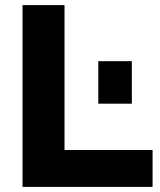

<svg xmlns="http://www.w3.org/2000/svg" viewBox="-20 -730 625 750"><path d="M68 0V-710H232V-144H576V0ZM364 -325V-491H495V-325Z"/></svg>

Font: Raleway Thin ExtraBold
Style: Regular
Weight: 800
Version: Version 4.026